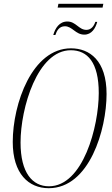

<svg xmlns="http://www.w3.org/2000/svg" viewBox="-20 -978 591 1009"><path d="M283 -938H519L523 -958H287ZM260 -794H271C278 -816 291 -840 321 -840C360 -840 377 -796 423 -796C462 -796 482 -830 491 -863H481C474 -842 460 -821 434 -821C394 -821 379 -865 334 -865C292 -865 270 -830 260 -794ZM236 11C450 11 540 -297 540 -484C540 -660 451 -724 353 -724C149 -724 47 -433 47 -232C47 -64 131 11 236 11ZM237 1C151 1 88 -69 88 -229C88 -411 177 -714 352 -714C440 -714 499 -650 499 -489C499 -314 417 1 237 1Z"/></svg>

Font: Noto Serif Display ExtraCondensed ExtraLight
Style: Italic
Weight: 200
Width: 2
Italic angle: -12°
Designer: Monotype Design Team
Foundry: Monotype Imaging Inc.
Version: Version 2.009